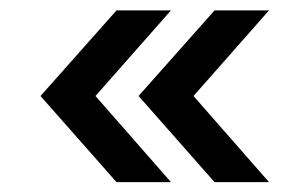

<svg xmlns="http://www.w3.org/2000/svg" viewBox="-20 -490 601 379"><path d="M210 -130.5 60 -300.5 210 -469.5H317.5L168.5 -300.5L317.5 -130.5ZM403.5 -130.5 253.5 -300.5 403.5 -469.5H511L362 -300.5L511 -130.5Z"/></svg>

Font: Urbanist SemiBold
Style: Regular
Weight: 600
Designer: Corey Hu
Foundry: Corey Hu
Version: Version 1.321; ttfautohint (v1.8.4.7-5d5b)